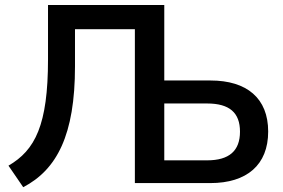

<svg xmlns="http://www.w3.org/2000/svg" viewBox="-20 -739 1142 775"><path d="M73.7 16.6C209.5 -54.2 282.7 -193.8 282.7 -471.2V-621.1H524.4V0H829.1C976.1 0 1062.5 -73.2 1062.5 -208C1062.5 -342.3 976.6 -414.1 829.6 -414.1H643.1V-718.8H173.8V-500C173.8 -233.4 121.6 -132.8 14.2 -70.3ZM643.1 -321.3H815.9C906.2 -321.3 948.7 -284.2 948.7 -207.5C948.7 -130.4 905.3 -91.8 815.9 -91.8H643.1Z"/></svg>

Font: Winston Medium
Style: Regular
Weight: 500
Designer: Vernon Adams, Kim Jin-seong, David Berlow, Cristiano Sobral
Foundry: The Winston Project Authors
Version: Version 3.004